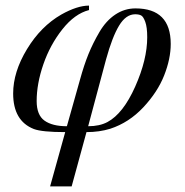

<svg xmlns="http://www.w3.org/2000/svg" viewBox="-20 -461 662 686"><path d="M219 -10 266 -177Q280 -228 296 -267.5Q312 -307 335.5 -347Q359 -387 392 -409Q425 -431 464 -431Q590 -431 590 -304Q590 -251 566.5 -191.5Q543 -132 492 -77.5Q441 -23 374 -1Q335 11 289 11L236 205H159L213 11Q130 11 101 0Q27 -29 27 -127Q27 -204 76.5 -285.5Q126 -367 199 -409Q256 -441 298 -441V-425Q247 -412 203 -356.5Q159 -301 135 -231.5Q111 -162 111 -100Q111 -50 139 -30Q167 -10 219 -10ZM359 -249 295 -10Q336 -10 364 -25Q420 -55 463 -151.5Q506 -248 506 -328Q506 -364 499 -383Q492 -402 484 -406Q476 -410 463 -410Q430 -410 405.5 -369.5Q381 -329 359 -249Z"/></svg>

Font: STIX
Style: Italic
Weight: 400
Italic angle: -16.33°
Designer: MicroPress Inc., with final additions and corrections provided by Coen Hoffman, Elsevier (retired)
Version: Version 1.1.1